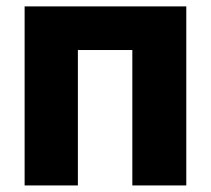

<svg xmlns="http://www.w3.org/2000/svg" viewBox="-20 -565 643 585"><path d="M55 0V-545.5H547.6V0H383.2V-412.6H217.3V0Z"/></svg>

Font: Inter UI Extra Bold
Style: Regular
Weight: 800
Designer: Rasmus Andersson
Foundry: rsms
Version: 3.2;8d6f07862